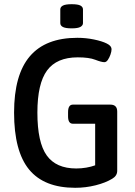

<svg xmlns="http://www.w3.org/2000/svg" viewBox="-20 -887 641 914"><path d="M338 7Q190 7 118.5 -80Q47 -167 47 -351Q47 -531 122 -619Q197 -707 348 -707Q389 -707 427.5 -699Q466 -691 488 -680Q511 -669 511 -652Q511 -642 506 -627.5Q501 -613 493.5 -602Q486 -591 477 -591Q463 -591 433.5 -602.5Q404 -614 350 -614Q250 -614 204 -551.5Q158 -489 158 -351Q158 -209 202.5 -147Q247 -85 343 -85Q367 -85 390.5 -89Q414 -93 433 -100V-298H327Q304 -298 304 -333V-353Q304 -389 327 -389H505Q538 -389 538 -356V-74Q538 -50 514 -36Q483 -17 435.5 -5Q388 7 338 7ZM321 -752Q292 -752 279.5 -758.5Q267 -765 267 -777V-842Q267 -854 279.5 -860.5Q292 -867 321 -867Q351 -867 363 -860.5Q375 -854 375 -842V-777Q375 -766 363 -759Q351 -752 321 -752Z"/></svg>

Font: Asap Semi Condensed Medium
Style: Regular
Weight: 500
Width: 4
Designer: Pablo Cosgaya
Foundry: Omnibus-Type
Version: Version 3.001; ttfautohint (v1.8.4.7-5d5b)